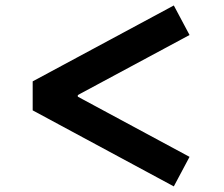

<svg xmlns="http://www.w3.org/2000/svg" viewBox="-20 -687 818 702"><path d="M615.5 -667 99.5 -389.5V-283.5L615.5 -5.5L673 -113.5L264.5 -333.5V-339.5L673 -559Z"/></svg>

Font: Monaspace Neon Wide
Style: Bold
Weight: 700
Width: 7
Designer: Riley Cran & the Lettermatic Team
Foundry: Lettermatic
Version: Version 1.000 (Monaspace Neon)